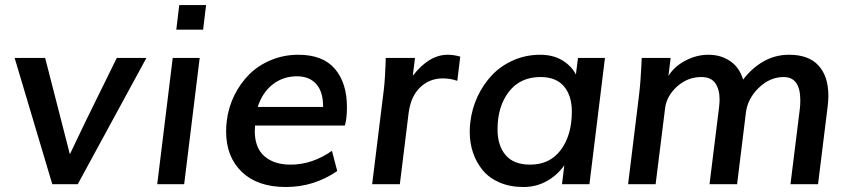

<svg xmlns="http://www.w3.org/2000/svg" viewBox="-20 -731 3368 762"><path d="M187.5 0 38.1 -501H159.2L257.3 -118.7Q284.2 -176.3 315.2 -240Q346.2 -303.7 384.5 -381.1Q422.9 -458.5 443.4 -501H561L288.6 0Z M604 0 665.5 -501H772.5L710.9 0ZM679.7 -613.3 691.4 -710.9H797.9L786.1 -613.3Z M1348.6 -232.9H992.2Q991.2 -217.3 991.2 -210.9Q991.2 -144.5 1029.3 -111.1Q1067.4 -77.6 1133.3 -77.6Q1218.8 -77.6 1297.4 -132.3L1318.4 -52.2Q1226.1 11.2 1114.3 11.2Q1002.4 11.2 939.9 -48.6Q877.4 -108.4 877.4 -209Q877.4 -232.4 879.9 -250Q886.2 -304.2 909.9 -352.3Q933.6 -400.4 969.7 -436.3Q1005.9 -472.2 1056.4 -492.9Q1106.9 -513.7 1164.1 -513.7Q1261.7 -513.7 1309.3 -457.5Q1356.9 -401.4 1356.9 -306.6Q1356.9 -259.3 1348.6 -232.9ZM1002.9 -306.6H1262.2V-309.6Q1262.2 -367.2 1234.9 -397.7Q1207.5 -428.2 1158.7 -428.2Q1103.5 -428.2 1062.3 -396Q1021 -363.8 1002.9 -306.6Z M1457 0 1503.4 -376Q1505.9 -396.5 1507.8 -427.7Q1509.8 -459 1510.3 -480L1510.7 -501H1627L1618.2 -430.2Q1682.6 -513.7 1756.8 -513.7Q1780.8 -513.7 1806.6 -506.3L1794.9 -410.2Q1767.1 -419.9 1737.3 -419.9Q1684.6 -419.9 1647.2 -384Q1609.9 -348.1 1601.6 -281.7L1566.9 0Z M2057.6 11.2Q2004.4 11.2 1962.9 -6.6Q1921.4 -24.4 1896 -55.2Q1870.6 -85.9 1857.4 -124.8Q1844.2 -163.6 1844.2 -208.5Q1844.2 -226.1 1846.7 -247.1Q1853 -299.8 1875.2 -347.7Q1897.5 -395.5 1932.4 -432.6Q1967.3 -469.7 2017.1 -491.7Q2066.9 -513.7 2124 -513.7Q2173.8 -513.7 2210.2 -492.4Q2246.6 -471.2 2265.6 -435.5L2273.9 -501H2380.9L2319.3 0H2210.4L2219.7 -75.2Q2192.4 -36.1 2150.4 -12.5Q2108.4 11.2 2057.6 11.2ZM2249.5 -288.1Q2249.5 -351.1 2218.3 -388.2Q2187 -425.3 2125 -425.3Q2044.9 -425.3 1999.8 -367.2Q1954.6 -309.1 1954.6 -217.3Q1954.6 -153.3 1986.6 -115.5Q2018.6 -77.6 2084 -77.6Q2162.6 -77.6 2206.1 -136.5Q2249.5 -195.3 2249.5 -288.1Z M2472.7 0 2515.6 -348.6Q2519.5 -381.3 2521.7 -409.7Q2523.9 -438 2525.1 -465.1Q2526.4 -492.2 2526.9 -501H2641.6L2632.8 -429.7Q2656.2 -467.3 2700.4 -490.5Q2744.6 -513.7 2791.5 -513.7Q2841.3 -513.7 2878.2 -488.3Q2915 -462.9 2929.2 -415Q2963.9 -460.9 3010.3 -487.3Q3056.6 -513.7 3111.8 -513.7Q3189.5 -513.7 3228.5 -470.9Q3267.6 -428.2 3267.6 -351.1Q3267.6 -330.1 3264.6 -307.1L3226.6 0H3117.2L3154.3 -298.8Q3156.2 -314.5 3156.2 -333Q3156.2 -425.3 3090.3 -425.3Q3035.6 -425.3 2991.5 -382.6Q2947.3 -339.8 2940.4 -284.7L2905.3 0H2795.9L2834 -307.1Q2835.9 -325.7 2835.9 -335.9Q2835.9 -375.5 2819.1 -400.4Q2802.2 -425.3 2763.2 -425.3Q2709 -425.3 2667.2 -387.7Q2625.5 -350.1 2619.6 -301.3L2582 0Z"/></svg>

Font: Muli
Style: Semi-BoldItalic
Weight: 600
Italic angle: -7°
Designer: Vernon Adams
Foundry: newtypography
Version: Version 2.0; ttfautohint (v1.00rc1.2-2d82) -l 8 -r 50 -G 200